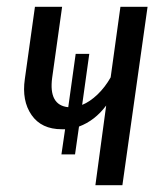

<svg xmlns="http://www.w3.org/2000/svg" viewBox="-20 -546 492 566"><path d="M335 -525.9H415L340.8 0H261.2L293 -234.9Q259.8 -190.4 212.9 -172.9L201.2 -90.8H161.1L171.9 -165H162.1Q102.1 -165 73 -207Q43.9 -249 53.2 -313L83 -525.9H163.1L133.8 -316.9Q123 -235.8 181.2 -230L203.1 -387.2H243.2L222.2 -236.8Q245.1 -246.1 267.3 -267.3Q289.6 -288.6 306.2 -317.9Z"/></svg>

Font: Fira Sans Compressed Book
Style: Italic
Weight: 350
Width: 3
Italic angle: -8°
Designer: Carrois Corporate & Edenspiekermann AG
Foundry: Carrois Corporate GbR & Edenspiekermann AG
Version: Version 4.203;PS 004.203;hotconv 1.0.88;makeotf.lib2.5.64775